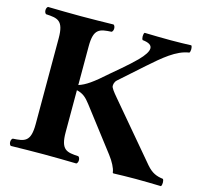

<svg xmlns="http://www.w3.org/2000/svg" viewBox="-96 -756 928 866"><g transform="rotate(15 368.0 -322.5)"><path d="M108 -523V-122C108 -39 80 -35 25 -32C15 -26 15 -4 25 2C65 1 139 0 179 0C219 0 291 1 331 2C341 -4 341 -26 331 -32C276 -35 248 -39 248 -122V-318C278 -311 293 -297 313 -271L464 -74C484 -48 498 -20 500 -4C500 -1 501 2 505 2C525 1 578 0 608 0C647 0 687 1 726 2C732 -4 732 -26 726 -32C696 -36 674 -44 648 -74L429 -333C412 -353 399 -370 399 -378C399 -385 400 -397 411 -407L520 -504C579 -556 635 -605 694 -613C700 -619 700 -641 694 -647C669 -646 634 -645 599 -645C559 -645 514 -646 476 -647C470 -641 470 -619 476 -613C535 -607 531 -576 481 -525C450 -493 374 -430 374 -430C309 -372 281 -353 248 -342V-523C248 -606 276 -610 331 -613C341 -619 341 -641 331 -647C291 -646 219 -645 179 -645C139 -645 65 -646 25 -647C15 -641 15 -619 25 -613C80 -610 108 -606 108 -523Z"/></g></svg>

Font: Libertinus Serif
Style: Bold
Weight: 700
Designer: Philipp H. Poll, Khaled Hosny
Foundry: Caleb Maclennan
Version: Version 7.050;RELEASE